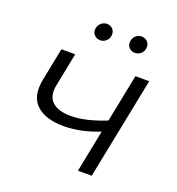

<svg xmlns="http://www.w3.org/2000/svg" viewBox="-130 -822 858 929"><g transform="rotate(20 299.0 -358.0)"><path d="M426 -221Q377 -200 328 -189.5Q279 -179 235 -179Q140 -179 93.5 -223Q47 -267 64 -355L98 -525H169L135 -354Q123 -294 154.5 -265.5Q186 -237 250 -237Q291 -237 337.5 -248.5Q384 -260 433 -280ZM374 0 479 -525H550L445 0ZM437 -630Q420 -630 408.5 -641Q397 -652 397 -668Q397 -689 410.5 -702.5Q424 -716 442 -716Q459 -716 471 -705Q483 -694 483 -676Q483 -656 469.5 -643Q456 -630 437 -630ZM259 -630Q242 -630 230 -641Q218 -652 218 -668Q218 -689 232 -702.5Q246 -716 263 -716Q281 -716 292.5 -705Q304 -694 304 -676Q304 -656 290.5 -643Q277 -630 259 -630Z"/></g></svg>

Font: MOST Montserrat
Style: Italic
Weight: 400
Italic angle: -11.3°
Designer: Julieta Ulanovsky
Foundry: Julieta Ulanovsky
Version: Version 8.000;March 11, 2024;FontCreator 15.0.0.2926 64-bit